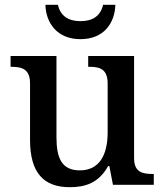

<svg xmlns="http://www.w3.org/2000/svg" viewBox="-20 -769 684 799"><path d="M315 -606C413 -606 458 -674 460 -749H409C398 -701 364 -681 315 -681C266 -681 232 -701 221 -749H169C171 -674 217 -606 315 -606ZM270 10C336 10 391 -8 430 -78H435L450 0H620V-45H616C573 -45 538 -52 538 -111V-536H347V-491H351C394 -491 428 -483 428 -421V-219C428 -123 393 -60 312 -60C237 -60 215 -111 215 -198V-536H24V-491H27C72 -491 105 -481 105 -422V-186C105 -50 162 10 270 10Z"/></svg>

Font: Noto Serif Devanagari Medium
Style: Regular
Weight: 500
Designer: Universal Thirst, Indian Type Foundry and the Monotype Design Team
Foundry: Monotype Imaging Inc.
Version: Version 2.004